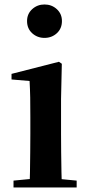

<svg xmlns="http://www.w3.org/2000/svg" viewBox="-20 -821 389 841"><path d="M39.2 0V-29.9L145.8 -40.2H207.8L315.8 -29.9V0ZM109.6 0Q110.6 -25.5 111.3 -67.4Q111.9 -109.4 112.4 -154.8Q112.9 -200.3 112.9 -234.8V-308Q112.9 -358.3 112.3 -394.3Q111.6 -430.4 109.6 -466.2L30.5 -472.9V-497.4L238.1 -550.4L250.8 -541.7L247.4 -387.9V-234.8Q247.4 -200.3 247.9 -154.8Q248.4 -109.4 249.2 -67.4Q250.1 -25.5 251.1 0ZM174.8 -655Q143.6 -655 121 -675.4Q98.5 -695.9 98.5 -728.8Q98.5 -760.3 121 -780.9Q143.6 -801.4 174.8 -801.4Q206.5 -801.4 228.9 -780.9Q251.3 -760.3 251.3 -728.8Q251.3 -695.9 228.9 -675.4Q206.5 -655 174.8 -655Z"/></svg>

Font: Noto Serif KR
Style: Regular
Weight: 200
Designer: Ryoko NISHIZUKA 西塚涼子 (kana & ideographs); Frank Grießhammer (Latin, Greek & Cyrillic); Wenlong ZHANG 张文龙 (bopomofo); San
Foundry: Adobe
Version: Version 2.001;hotconv 1.1.0;makeotfexe 2.6.0